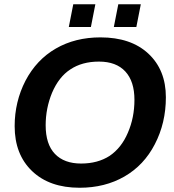

<svg xmlns="http://www.w3.org/2000/svg" viewBox="-20 -874 818 904"><path d="M453 -698Q596 -698 678 -622Q761 -545 761 -416Q761 -295 709 -195Q658 -96 566 -43Q474 10 355 10Q213 10 131 -68.5Q49 -147 49 -280Q49 -395 100 -494Q152 -593 243 -645.5Q334 -698 453 -698ZM446 -584Q366 -584 311 -547Q257 -512 225 -437Q195 -364 195 -284Q195 -195 238.5 -149.5Q282 -104 362 -104Q440 -104 496 -140Q552 -178 582 -249Q613 -320 613 -404Q613 -491 570 -537.5Q527 -584 446 -584ZM622 -747H516L537 -854H643ZM408 -747H304L325 -854H429Z"/></svg>

Font: Libra Sans
Style: Bold Italic
Weight: 700
Italic angle: -12°
Foundry: Context Ltd
Version: Version 1.002